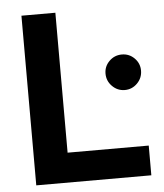

<svg xmlns="http://www.w3.org/2000/svg" viewBox="-52 -776 704 823"><g transform="rotate(-5 299.5 -365.0)"><path d="M408.2 -451.2Q408.2 -482.4 430.7 -504.6Q453.1 -526.9 484.9 -526.9Q516.6 -526.9 538.8 -504.6Q561 -482.4 561 -451.2Q561 -419.4 538.6 -396.7Q516.1 -374 484.9 -374Q453.6 -374 430.9 -396.7Q408.2 -419.4 408.2 -451.2ZM70.8 0V-730H216.8V-127.9H565.9V0Z"/></g></svg>

Font: Nacelle Bold
Style: Regular
Weight: 700
Designer: Sora Sagano
Foundry: Sora Sagano
Version: Version 1.000;FEAKit 1.0